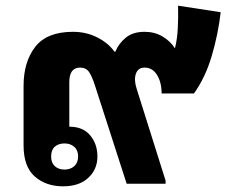

<svg xmlns="http://www.w3.org/2000/svg" viewBox="-20 -647 810 676"><path d="M202 9Q142 9 102.5 -25.5Q63 -60 63 -135V-345Q63 -429 104 -482Q145 -535 237 -535Q284 -535 323 -515Q362 -495 383 -465H386Q398 -494 423 -514.5Q448 -535 489 -535Q524 -535 551.5 -519Q579 -503 596 -477Q604 -509 606 -547.5Q608 -586 607 -627L757 -604Q748 -526 725.5 -450Q703 -374 663 -318H549Q549 -357 533 -383Q517 -409 489 -409Q466 -409 458.5 -387.5Q451 -366 461 -335L563 -11V0H426L314 -347Q304 -378 293.5 -393.5Q283 -409 262 -409Q224 -409 224 -358V-201Q272 -201 297.5 -170.5Q323 -140 323 -96Q323 -51 291 -21Q259 9 202 9ZM207 -50Q228 -50 241.5 -62Q255 -74 255 -96Q255 -118 241.5 -130Q228 -142 207 -142Q186 -142 173 -130.5Q160 -119 160 -96Q160 -74 173 -62Q186 -50 207 -50Z"/></svg>

Font: Noto Sans Thai Looped ExtraBold
Style: Regular
Weight: 800
Designer: Sasikarn Vongin, Ben Mitchell
Foundry: The Fontpad Ltd
Version: Version 1.001; ttfautohint (v1.8.4.7-5d5b)